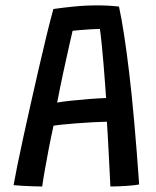

<svg xmlns="http://www.w3.org/2000/svg" viewBox="-20 -686 579 714"><path d="M137 7.5Q124 7.5 103.8 6.8Q83.5 6 63.5 5Q43.5 4 30.5 2.5Q35 -23.5 44.5 -70.5Q54 -117.5 67 -177Q80 -236.5 94.8 -302.2Q109.5 -368 124.5 -432.8Q139.5 -497.5 153.2 -554.2Q167 -611 178.5 -652.5Q209 -657 252.8 -661.5Q296.5 -666 342 -666Q384.5 -666 422.5 -661.5Q441.5 -574 460.5 -414.8Q479.5 -255.5 497.5 0Q480 3.5 447.8 5.5Q415.5 7.5 390.5 7.5Q389.5 -10.5 388 -42.5Q386.5 -74.5 384.5 -111.2Q382.5 -148 380.8 -181Q379 -214 377.5 -233.5Q357.5 -233 327.2 -231.5Q297 -230 265.5 -227.5Q234 -225 210 -222.5Q186 -220 179 -218.5Q169.5 -175.5 161.2 -132.2Q153 -89 146.5 -52.5Q140 -16 137 7.5ZM192.5 -304.5Q210.5 -308 243.2 -311.5Q276 -315 311.8 -317.8Q347.5 -320.5 374.5 -321.5Q373.5 -337 371 -371Q368.5 -405 365.2 -445.5Q362 -486 358.2 -522.2Q354.5 -558.5 351.5 -578.5Q340 -578.5 319 -577.2Q298 -576 278 -574.2Q258 -572.5 250 -571.5Q246 -554.5 236.8 -514Q227.5 -473.5 215.8 -418.8Q204 -364 192.5 -304.5Z"/></svg>

Font: Grandstander
Style: Regular
Weight: 400
Designer: Tyler Finck
Foundry: Etcetera Type Co
Version: Version 1.200; ttfautohint (v1.8.3)